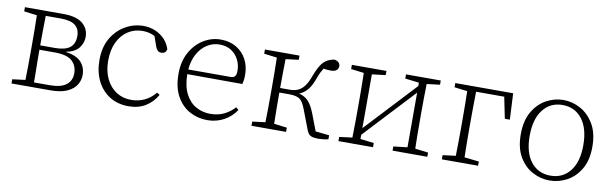

<svg xmlns="http://www.w3.org/2000/svg" viewBox="-39 -821 3724 1170"><g transform="rotate(10 1823.5 -236.0)"><path d="M45 -446V-472H283Q364 -472 402.5 -440Q441 -408 441 -357Q441 -320 417 -289Q393 -258 335 -247Q403 -238 433 -206Q463 -174 463 -125Q463 -93 445.5 -64.5Q428 -36 389 -18Q350 0 286 0H45V-26L125 -36Q126 -74 126.5 -123.5Q127 -173 127 -210V-262Q127 -299 126.5 -348.5Q126 -398 125 -436ZM177 -210Q177 -185 177.5 -152.5Q178 -120 178.5 -88Q179 -56 179 -30H276Q345 -30 378 -55.5Q411 -81 411 -127Q411 -174 379.5 -203Q348 -232 270 -232H177ZM271 -442H179Q178 -405 177.5 -354.5Q177 -304 177 -259H268Q330 -259 360 -282Q390 -305 390 -354Q390 -397 362 -419.5Q334 -442 271 -442Z M770 13Q704 13 654 -18Q604 -49 576 -105Q548 -161 548 -235Q548 -314 580.5 -369.5Q613 -425 665.5 -455Q718 -485 777 -485Q835 -485 881 -454Q927 -423 944 -370Q938 -343 912 -343Q896 -343 888 -351.5Q880 -360 875 -373L853 -436Q834 -446 815 -450Q796 -454 777 -454Q727 -454 687 -428Q647 -402 624 -354Q601 -306 601 -240Q601 -176 624 -128Q647 -80 687.5 -54Q728 -28 779 -28Q870 -28 929 -99L946 -88Q920 -42 876 -14.5Q832 13 770 13Z M1254 -454Q1212 -454 1176.5 -431.5Q1141 -409 1118.5 -368Q1096 -327 1091 -271H1352Q1373 -271 1380.5 -282Q1388 -293 1388 -315Q1388 -351 1372 -383Q1356 -415 1326 -434.5Q1296 -454 1254 -454ZM1258 13Q1198 13 1148 -14.5Q1098 -42 1067.5 -97Q1037 -152 1037 -235Q1037 -311 1067.5 -367Q1098 -423 1148 -454Q1198 -485 1256 -485Q1311 -485 1352 -460.5Q1393 -436 1415.5 -394Q1438 -352 1438 -298Q1438 -280 1436 -266Q1434 -252 1431 -241L1090 -242Q1091 -168 1115.5 -120.5Q1140 -73 1180.5 -50.5Q1221 -28 1269 -28Q1317 -28 1354 -46Q1391 -64 1419 -95L1435 -81Q1407 -38 1360.5 -12.5Q1314 13 1258 13Z M1871 -36 1825 -156Q1808 -202 1787 -215.5Q1766 -229 1723 -229H1662Q1662 -179 1662.5 -126.5Q1663 -74 1664 -36L1744 -26V0H1530V-26L1610 -36Q1611 -74 1611.5 -123.5Q1612 -173 1612 -210V-262Q1612 -299 1611.5 -348.5Q1611 -398 1610 -436L1530 -446V-472H1744V-446L1664 -436Q1663 -398 1662.5 -347Q1662 -296 1662 -257H1722Q1748 -257 1769.5 -265.5Q1791 -274 1809.5 -297Q1828 -320 1844 -365Q1867 -427 1892 -453Q1917 -479 1959 -485Q1994 -477 1994 -450Q1992 -415 1946 -415Q1933 -415 1922.5 -416.5Q1912 -418 1902 -419Q1895 -408 1887 -392.5Q1879 -377 1871 -354Q1854 -306 1832.5 -280.5Q1811 -255 1782 -244Q1817 -235 1839.5 -211.5Q1862 -188 1881 -139L1921 -34L2006 -25V0Q1992 3 1976 5Q1960 7 1948 7Q1911 7 1895.5 -1.5Q1880 -10 1871 -36Z M2403 -446V-472H2618V-446L2537 -436Q2536 -398 2535.5 -348.5Q2535 -299 2535 -262V-210Q2535 -173 2535.5 -123.5Q2536 -74 2537 -36L2618 -26V0H2403V-26L2489 -36V-374L2198 -62V-36L2282 -26V0H2068V-26L2148 -36Q2149 -74 2149.5 -123.5Q2150 -173 2150 -210V-262Q2150 -299 2149.5 -348.5Q2149 -398 2148 -436L2068 -446V-472H2282V-446L2198 -436V-103L2489 -415V-436Z M2708 -446V-472H3066L3074 -310H3043L3016 -442H2842Q2841 -403 2840.5 -350.5Q2840 -298 2840 -256V-210Q2840 -173 2840.5 -123.5Q2841 -74 2842 -36L2932 -26V0H2708V-26L2788 -36Q2789 -74 2789.5 -123.5Q2790 -173 2790 -210V-256Q2790 -297 2789.5 -347.5Q2789 -398 2788 -436Z M3376 13Q3321 13 3270.5 -13.5Q3220 -40 3187.5 -95Q3155 -150 3155 -234Q3155 -319 3187.5 -374.5Q3220 -430 3270.5 -457.5Q3321 -485 3376 -485Q3431 -485 3481.5 -457.5Q3532 -430 3565 -374.5Q3598 -319 3598 -234Q3598 -150 3565 -95Q3532 -40 3481.5 -13.5Q3431 13 3376 13ZM3376 -17Q3452 -17 3497 -74Q3542 -131 3542 -234Q3542 -338 3497 -396Q3452 -454 3376 -454Q3300 -454 3255 -396Q3210 -338 3210 -234Q3210 -131 3255 -74Q3300 -17 3376 -17Z"/></g></svg>

Font: Source Serif Pro Light
Style: Regular
Weight: 300
Designer: Frank Grießhammer
Foundry: Adobe Systems Incorporated
Version: Version 3.001;hotconv 1.0.111;makeotfexe 2.5.65597